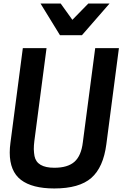

<svg xmlns="http://www.w3.org/2000/svg" viewBox="-20 -1052 695 1085"><path d="M595 -853ZM443 -853H319L209 -1032H323L389 -940L479 -1032H599ZM287 13Q162 13 98.5 -35.5Q35 -84 35 -190Q35 -216 39 -245L109 -780H243L174 -254Q171 -230 171 -209Q172 -186 175 -170Q188 -104 287 -104Q363 -104 401 -138Q439 -172 448 -247L518 -780H652L581 -237Q564 -106 496 -46.5Q428 13 287 13Z"/></svg>

Font: Tanohe Sans SemiBold
Style: Italic
Weight: 600
Designer: Village Type and Design LLC & Cristiano Sobral
Foundry: Cooper Hewitt Smithsonian Design Museum
Version: Version 1.00;September 29, 2021;FontCreator 13.0.0.2655 64-b